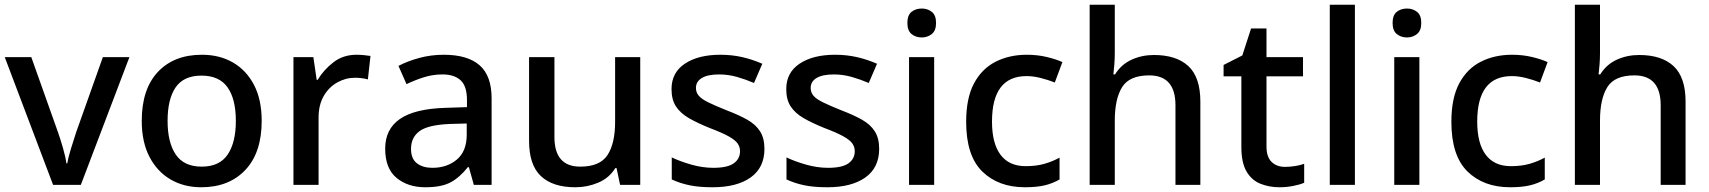

<svg xmlns="http://www.w3.org/2000/svg" viewBox="-20 -780 7211 810"><path d="M204 0 0 -539H112L224 -224Q235 -193 246 -154.5Q257 -116 260 -91H264Q268 -116 280 -155Q292 -194 302 -224L414 -539H526L321 0Z M1084 -270Q1084 -136 1015 -63Q946 10 829 10Q756 10 699.5 -23Q643 -56 610.5 -118.5Q578 -181 578 -270Q578 -404 646 -476.5Q714 -549 832 -549Q906 -549 962.5 -516.5Q1019 -484 1051.5 -422Q1084 -360 1084 -270ZM687 -270Q687 -179 721.5 -128Q756 -77 831 -77Q906 -77 940.5 -128Q975 -179 975 -270Q975 -362 940 -411.5Q905 -461 830 -461Q755 -461 721 -411.5Q687 -362 687 -270Z M1484 -549Q1498 -549 1514.5 -547.5Q1531 -546 1543 -544L1532 -445Q1506 -452 1478 -452Q1438 -452 1402.5 -432Q1367 -412 1345.5 -374.5Q1324 -337 1324 -284V0H1218V-539H1302L1316 -443H1320Q1346 -486 1387 -517.5Q1428 -549 1484 -549Z M1852 -549Q1953 -549 2003.5 -504.5Q2054 -460 2054 -365V0H1979L1958 -75H1954Q1919 -31 1880.5 -10.5Q1842 10 1774 10Q1701 10 1653 -29.5Q1605 -69 1605 -153Q1605 -235 1667 -278Q1729 -321 1858 -325L1950 -328V-358Q1950 -417 1923 -441.5Q1896 -466 1847 -466Q1806 -466 1768 -454Q1730 -442 1695 -425L1661 -502Q1699 -522 1748.5 -535.5Q1798 -549 1852 -549ZM1877 -257Q1785 -253 1749.5 -226.5Q1714 -200 1714 -152Q1714 -110 1739 -91Q1764 -72 1804 -72Q1866 -72 1907.5 -107Q1949 -142 1949 -212V-259Z M2681 -539V0H2596L2581 -71H2576Q2550 -29 2504 -9.5Q2458 10 2407 10Q2312 10 2262 -37Q2212 -84 2212 -186V-539H2319V-202Q2319 -77 2428 -77Q2511 -77 2543 -126Q2575 -175 2575 -266V-539Z M3205 -152Q3205 -73 3147 -31.5Q3089 10 2986 10Q2929 10 2888.5 1.5Q2848 -7 2814 -23V-116Q2849 -99 2896.5 -85.5Q2944 -72 2989 -72Q3049 -72 3075.5 -91Q3102 -110 3102 -142Q3102 -160 3092 -174.5Q3082 -189 3054.5 -204.5Q3027 -220 2974 -240Q2922 -261 2886.5 -281.5Q2851 -302 2832 -330.5Q2813 -359 2813 -404Q2813 -474 2869.5 -511.5Q2926 -549 3019 -549Q3068 -549 3111.5 -539Q3155 -529 3196 -511L3161 -430Q3126 -445 3089 -455.5Q3052 -466 3014 -466Q2966 -466 2941 -451Q2916 -436 2916 -409Q2916 -390 2928 -376Q2940 -362 2968.5 -348Q2997 -334 3047 -314Q3097 -295 3132.5 -275Q3168 -255 3186.5 -226Q3205 -197 3205 -152Z M3689 -152Q3689 -73 3631 -31.5Q3573 10 3470 10Q3413 10 3372.5 1.5Q3332 -7 3298 -23V-116Q3333 -99 3380.5 -85.5Q3428 -72 3473 -72Q3533 -72 3559.5 -91Q3586 -110 3586 -142Q3586 -160 3576 -174.5Q3566 -189 3538.5 -204.5Q3511 -220 3458 -240Q3406 -261 3370.5 -281.5Q3335 -302 3316 -330.5Q3297 -359 3297 -404Q3297 -474 3353.5 -511.5Q3410 -549 3503 -549Q3552 -549 3595.5 -539Q3639 -529 3680 -511L3645 -430Q3610 -445 3573 -455.5Q3536 -466 3498 -466Q3450 -466 3425 -451Q3400 -436 3400 -409Q3400 -390 3412 -376Q3424 -362 3452.5 -348Q3481 -334 3531 -314Q3581 -295 3616.5 -275Q3652 -255 3670.5 -226Q3689 -197 3689 -152Z M3869 -744Q3893 -744 3911 -730Q3929 -716 3929 -683Q3929 -651 3911 -636.5Q3893 -622 3869 -622Q3843 -622 3825.5 -636.5Q3808 -651 3808 -683Q3808 -716 3825.5 -730Q3843 -744 3869 -744ZM3921 -539V0H3815V-539Z M4304 10Q4192 10 4124 -56.5Q4056 -123 4056 -266Q4056 -366 4089 -428Q4122 -490 4180 -519.5Q4238 -549 4312 -549Q4357 -549 4396.5 -539.5Q4436 -530 4462 -518L4430 -432Q4402 -443 4370.5 -451Q4339 -459 4311 -459Q4165 -459 4165 -267Q4165 -175 4201 -127Q4237 -79 4307 -79Q4352 -79 4386.5 -89Q4421 -99 4450 -115V-23Q4421 -6 4387 2Q4353 10 4304 10Z M4683 -557Q4683 -531 4681 -506.5Q4679 -482 4677 -466H4684Q4710 -508 4753.5 -528Q4797 -548 4848 -548Q4943 -548 4993.5 -501Q5044 -454 5044 -351V0H4939V-336Q4939 -462 4828 -462Q4745 -462 4714 -412.5Q4683 -363 4683 -271V0H4577V-760H4683Z M5401 -76Q5422 -76 5444 -79.5Q5466 -83 5482 -89V-9Q5464 -1 5435.5 4.5Q5407 10 5378 10Q5334 10 5297 -5Q5260 -20 5238.5 -57Q5217 -94 5217 -160V-458H5142V-506L5221 -546L5258 -660H5323V-539H5477V-458H5323V-162Q5323 -118 5344.5 -97Q5366 -76 5401 -76Z M5696 0H5590V-760H5696Z M5916 -744Q5940 -744 5958 -730Q5976 -716 5976 -683Q5976 -651 5958 -636.5Q5940 -622 5916 -622Q5890 -622 5872.5 -636.5Q5855 -651 5855 -683Q5855 -716 5872.5 -730Q5890 -744 5916 -744ZM5968 -539V0H5862V-539Z M6351 10Q6239 10 6171 -56.5Q6103 -123 6103 -266Q6103 -366 6136 -428Q6169 -490 6227 -519.5Q6285 -549 6359 -549Q6404 -549 6443.5 -539.5Q6483 -530 6509 -518L6477 -432Q6449 -443 6417.5 -451Q6386 -459 6358 -459Q6212 -459 6212 -267Q6212 -175 6248 -127Q6284 -79 6354 -79Q6399 -79 6433.5 -89Q6468 -99 6497 -115V-23Q6468 -6 6434 2Q6400 10 6351 10Z M6730 -557Q6730 -531 6728 -506.5Q6726 -482 6724 -466H6731Q6757 -508 6800.5 -528Q6844 -548 6895 -548Q6990 -548 7040.5 -501Q7091 -454 7091 -351V0H6986V-336Q6986 -462 6875 -462Q6792 -462 6761 -412.5Q6730 -363 6730 -271V0H6624V-760H6730Z"/></svg>

Font: Noto Sans Ol Chiki Medium
Style: Regular
Weight: 500
Designer: Monotype Design Team, Lewis McGuffie
Foundry: Monotype Imaging Inc.
Version: Version 2.003; ttfautohint (v1.8.4.7-5d5b)